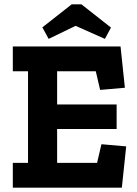

<svg xmlns="http://www.w3.org/2000/svg" viewBox="-20 -864 632 884"><path d="M491 -737 463 -685 328 -745 204 -685 175 -738 310 -844H355ZM541 0H39V-114H109V-536H39V-650H535L555 -460L441 -450L421 -536H243V-383H517V-270H243V-114H427L447 -200L561 -190Z"/></svg>

Font: Zilla Slab Bold
Style: Bold
Weight: 700
Designer: Typotheque.com
Foundry: Typotheque type foundry
Version: Version 1.1; 2017; ttfautohint (v1.6)